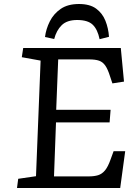

<svg xmlns="http://www.w3.org/2000/svg" viewBox="-20 -940 689 960"><path d="M183 -637 89 -654 96 -700H584L600 -532L542 -523L530 -559Q519 -594 506.5 -612Q494 -630 475.5 -636.5Q457 -643 425 -643H271L261 -391H533L528 -328H260L250 -58H423Q451 -58 470.5 -64Q490 -70 505 -88Q520 -106 533 -143L548 -184H606L581 0H65L71 -46L160 -59ZM478 -744Q468 -793 443.5 -816.5Q419 -840 366 -840Q315 -840 288.5 -814Q262 -788 251 -745L205 -755Q210 -795 229 -833Q248 -871 283.5 -895.5Q319 -920 375 -920Q429 -920 460.5 -897Q492 -874 507 -836.5Q522 -799 525 -756Z"/></svg>

Font: Literata 7pt
Style: Italic
Weight: 400
Italic angle: -2°
Designer: Latin by Veronika Burian and Jose Scaglione. Greek by Irene Vlachou. Cyrillic by Vera Evstafieva
Foundry: TypeTogether
Version: Version 3.002